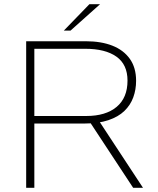

<svg xmlns="http://www.w3.org/2000/svg" viewBox="-20 -897 753 917"><path d="M105 0V-700H390Q463 -700 516.5 -679Q570 -658 600 -616Q630 -574 630 -511Q630 -469 616.5 -432Q603 -395 574 -367Q545 -339 497.5 -323Q450 -307 382 -307H144V0ZM616 0 410 -313 448 -327 663 0ZM144 -343H392Q485 -343 537 -386.5Q589 -430 589 -512Q589 -589 536 -626.5Q483 -664 387 -664H144ZM285 -751 407 -877H458L317 -751Z"/></svg>

Font: REM Thin
Style: Regular
Weight: 250
Designer: Octavio Pardo
Foundry: Ashler Design
Version: Version 1.005;gftools[0.9.28]